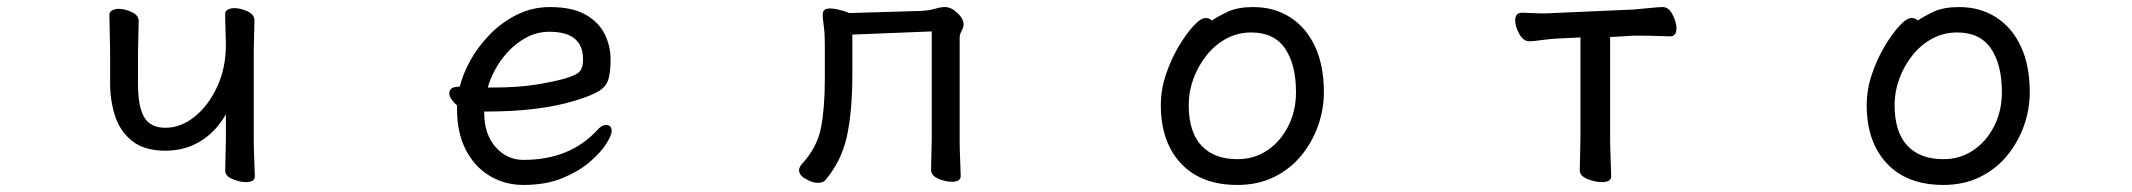

<svg xmlns="http://www.w3.org/2000/svg" viewBox="-20 -506 6040 544"><path d="M620 -379 618 -457V-467Q618 -476 628 -480Q635 -483 643 -483Q660 -483 679 -475Q701 -465 701 -449Q701 -442 700 -408Q699 -374 699 -362V-109Q699 -85 700.5 -51.5Q702 -18 702 -6Q702 10 677 10Q660 10 640 2Q618 -7 618 -23Q618 -31 619 -66.5Q620 -102 620 -109V-182Q594 -137 556 -111Q509 -79 449 -79Q389 -79 354.5 -106.5Q320 -134 306 -177.5Q292 -221 292 -270V-361Q292 -365 291 -409.5Q290 -454 290 -463.5Q290 -473 298.5 -477Q307 -481 316 -481Q333 -481 353 -472Q373 -463 373 -446Q373 -438 372 -404Q371 -370 371 -358V-269Q371 -204 388.5 -174Q406 -144 449 -144Q492 -144 531 -175Q570 -206 595 -259.5Q620 -313 620 -379Z M1538 -486Q1602 -486 1640 -464Q1678 -442 1694 -408Q1710 -374 1710 -338.5Q1710 -303 1704 -282Q1698 -261 1677 -248Q1656 -235 1610 -221Q1509 -190 1359 -190H1352V-186Q1352 -126 1384 -89.5Q1416 -53 1463 -53Q1593 -53 1670 -135Q1684 -152 1697 -152Q1713 -152 1713 -134Q1713 -123 1698 -99Q1683 -75 1652 -48Q1621 -21 1574 -1.5Q1527 18 1463 18Q1410 18 1367 -8Q1324 -34 1299.5 -82Q1275 -130 1275 -196V-207Q1267 -214 1260 -223.5Q1253 -233 1253 -241Q1253 -260 1278 -260Q1279 -260 1283 -261Q1291 -295 1312 -333.5Q1333 -372 1366.5 -407Q1400 -442 1444 -464Q1488 -486 1538 -486ZM1362 -258H1374Q1447 -258 1497 -266Q1547 -274 1579 -283Q1614 -293 1623 -304Q1632 -315 1632 -338Q1632 -416 1537 -416Q1502 -416 1472 -400Q1442 -384 1419 -359Q1396 -334 1382 -307Q1368 -280 1362 -258Z M2657 -486Q2675 -486 2692.5 -469.5Q2710 -453 2710 -437Q2710 -428 2704.5 -418.5Q2699 -409 2699 -398V-110Q2699 -86 2700.5 -52Q2702 -18 2702 -7Q2702 9 2677 9Q2660 9 2640 1Q2618 -8 2618 -25Q2618 -33 2619 -69Q2620 -105 2620 -113V-417L2395 -408V-297Q2395 -190 2379.5 -119.5Q2364 -49 2318 5Q2312 12 2296.5 12Q2281 12 2263 1Q2244 -9 2244 -24Q2244 -30 2250 -39Q2295 -87 2306 -143.5Q2317 -200 2317 -280V-383Q2317 -412 2314 -432.5Q2311 -453 2311 -461Q2311 -471 2314 -476Q2319 -482 2332 -482Q2350 -482 2382 -471Q2383 -470 2384.5 -469.5Q2386 -469 2387 -469L2587 -475Q2612 -476 2628.5 -481Q2645 -486 2657 -486Z M3531 -486Q3590 -486 3635.5 -457Q3681 -428 3706 -374Q3731 -320 3731 -245Q3731 -197 3715 -151Q3699 -105 3668 -66.5Q3637 -28 3591 -5Q3545 18 3486 18Q3383 18 3326 -43Q3269 -104 3269 -208Q3269 -252 3283.5 -295Q3298 -338 3319 -373.5Q3340 -409 3361 -432Q3382 -455 3396 -455Q3406 -455 3414 -448Q3433 -461 3460.5 -473.5Q3488 -486 3531 -486ZM3486 -55Q3533 -55 3570 -79.5Q3607 -104 3629.5 -147.5Q3652 -191 3652 -245Q3652 -323 3621 -368.5Q3590 -414 3525 -414Q3487 -414 3454.5 -396.5Q3422 -379 3398 -348.5Q3374 -318 3361 -282Q3348 -246 3348 -209Q3348 -132 3384 -93.5Q3420 -55 3486 -55Z M4542 -401V-118Q4542 -92 4543.5 -55.5Q4545 -19 4545 -6Q4545 10 4518 10Q4501 10 4480 2Q4456 -7 4456 -23Q4456 -31 4457 -71Q4458 -111 4458 -118V-400L4396 -397Q4373 -396 4348.5 -392.5Q4324 -389 4313 -389Q4296 -389 4284.5 -410Q4273 -431 4273 -448Q4273 -470 4292 -470Q4300 -470 4320.5 -469Q4341 -468 4356.5 -468Q4372 -468 4380 -469L4608 -479Q4632 -481 4656.5 -483.5Q4681 -486 4691 -486Q4708 -486 4719 -464.5Q4730 -443 4730 -426Q4730 -403 4712 -403Q4703 -403 4677.5 -404Q4652 -405 4626 -405H4609Z M5531 -486Q5590 -486 5635.5 -457Q5681 -428 5706 -374Q5731 -320 5731 -245Q5731 -197 5715 -151Q5699 -105 5668 -66.5Q5637 -28 5591 -5Q5545 18 5486 18Q5383 18 5326 -43Q5269 -104 5269 -208Q5269 -252 5283.5 -295Q5298 -338 5319 -373.5Q5340 -409 5361 -432Q5382 -455 5396 -455Q5406 -455 5414 -448Q5433 -461 5460.5 -473.5Q5488 -486 5531 -486ZM5486 -55Q5533 -55 5570 -79.5Q5607 -104 5629.5 -147.5Q5652 -191 5652 -245Q5652 -323 5621 -368.5Q5590 -414 5525 -414Q5487 -414 5454.5 -396.5Q5422 -379 5398 -348.5Q5374 -318 5361 -282Q5348 -246 5348 -209Q5348 -132 5384 -93.5Q5420 -55 5486 -55Z"/></svg>

Font: Moon Stars Kai HW
Style: Bold
Weight: 700
Designer: GuiWonder
Version: Version 1.101